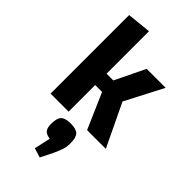

<svg xmlns="http://www.w3.org/2000/svg" viewBox="-294 -739 1123 1123"><g transform="rotate(45 267.0 -178.0)"><path d="M276 -220H219V0H70V-650L219 -665V-314H275L365 -500H522L400 -265L527 0H372ZM289 309 231 291 253 190Q223 186 210 171.5Q197 157 197 123Q197 75 215 57.5Q233 40 278 40Q322 40 340 57.5Q358 75 358 123Q358 153 350 177Q342 201 326 235Z"/></g></svg>

Font: Changa SemiBold
Style: Regular
Weight: 600
Designer: Eduardo Rodriguez Tunni
Foundry: Eduardo Rodriguez Tunni
Version: Version 3.002; ttfautohint (v1.8.2)